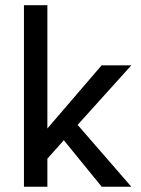

<svg xmlns="http://www.w3.org/2000/svg" viewBox="-20 -712 539 732"><path d="M367.5 -463 160.6 -222.2V-692.3H71.3V0H160.6V-106.9L223.3 -177.5L367.8 0H480.8L275.9 -235.9L480.8 -463Z"/></svg>

Font: Estedad-VF-FD Black
Style: Regular
Weight: 900
Designer: Amin Abedi
Version: Version 4.000